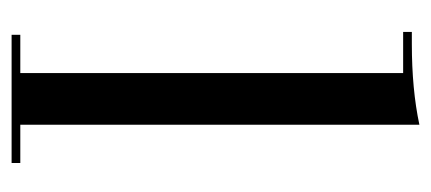

<svg xmlns="http://www.w3.org/2000/svg" viewBox="-226 -517 743 331"><g transform="rotate(90 145.5 -351.5)"><path d="M195 -703V-15H261V0H40V-15H106V-675H35V-690H56Q134 -690 195 -703Z"/></g></svg>

Font: Elsie Swash Caps
Style: Regular
Weight: 400
Designer: Alejandro Inler
Foundry: Alejandro Inler
Version: 1.001